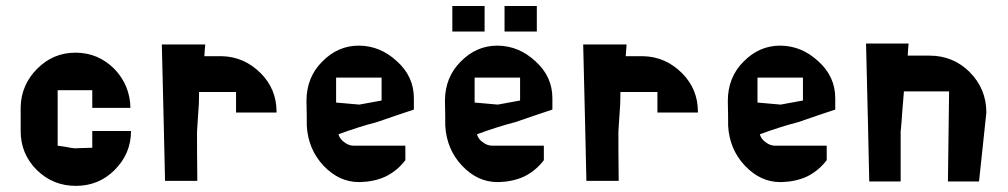

<svg xmlns="http://www.w3.org/2000/svg" viewBox="-20 -604 3356 639"><path d="M228.5 -110.4C217.8 -111.3 208 -113.3 199.2 -115.2C190.4 -116.2 180.7 -118.2 171.9 -119.1C171.9 -199.2 171.9 -260.7 171.9 -303.7C223.6 -303.7 262.7 -303.7 287.1 -303.7C287.1 -279.3 287.1 -259.8 287.1 -245.1C343.8 -245.1 385.7 -245.1 414.1 -245.1C413.1 -294.9 395.5 -337.9 361.3 -374C325.2 -410.2 282.2 -428.7 231.4 -428.7C181.6 -428.7 139.6 -411.1 103.5 -375C68.4 -339.8 49.8 -296.9 48.8 -247.1V-168C48.8 -117.2 66.4 -74.2 102.5 -38.1C138.7 -2.9 181.6 14.6 232.4 14.6C283.2 14.6 326.2 -2.9 361.3 -38.1C397.5 -74.2 416 -117.2 416 -168C358.4 -168 315.4 -168 287.1 -168C287.1 -143.6 287.1 -125 287.1 -112.3C262.7 -111.3 243.2 -111.3 228.5 -110.4Z M635.7 -166C636.7 -186.5 638.7 -206.1 639.6 -225.6C641.6 -246.1 642.6 -269.5 642.6 -297.9C698.2 -297.9 739.3 -297.9 765.6 -297.9C765.6 -264.6 765.6 -242.2 765.6 -229.5C827.1 -229.5 872.1 -229.5 900.4 -229.5C900.4 -230.5 900.4 -231.4 900.4 -232.4C900.4 -282.2 882.8 -325.2 847.7 -360.4C811.5 -396.5 768.6 -416 717.8 -417C692.4 -417 672.9 -417 660.2 -417C661.1 -433.6 662.1 -447.3 663.1 -456.1C598.6 -456.1 550.8 -456.1 518.6 -456.1C523.4 -253.9 527.3 -102.5 529.3 -2C575.2 -2 611.3 -2 636.7 -2C635.7 -75.2 635.7 -129.9 635.7 -166Z M1179.7 2C1210 1 1239.3 -4.9 1265.6 -17.6C1292 -31.2 1313.5 -49.8 1330.1 -72.3H1329.1C1329.1 -91.8 1329.1 -107.4 1329.1 -119.1H1157.2C1146.5 -119.1 1135.7 -123 1127 -129.9C1116.2 -136.7 1109.4 -146.5 1106.4 -157.2C1152.3 -173.8 1194.3 -187.5 1233.4 -197.3C1288.1 -215.8 1329.1 -230.5 1357.4 -239.3C1357.4 -252 1357.4 -264.6 1357.4 -277.3C1357.4 -325.2 1338.9 -366.2 1300.8 -400.4C1263.7 -434.6 1222.7 -451.2 1176.8 -452.1C1175.8 -452.1 1174.8 -452.1 1173.8 -452.1C1127.9 -452.1 1086.9 -434.6 1051.8 -398.4C1017.6 -364.3 1000 -320.3 1000 -268.6C1000 -267.6 1000 -266.6 1000 -265.6C1001 -231.4 1001 -205.1 1001 -185.5C1003.9 -133.8 1022.5 -88.9 1056.6 -52.7C1090.8 -16.6 1129.9 2 1174.8 2C1176.8 2 1177.7 2 1179.7 2ZM1098.6 -345.7H1250V-269.5L1175.8 -255.9L1098.6 -262.7Z M1659.2 -584C1659.2 -545.9 1659.2 -517.6 1659.2 -499C1707 -499 1743.2 -499 1766.6 -499C1766.6 -537.1 1766.6 -565.4 1766.6 -584ZM1485.4 -584C1485.4 -545.9 1485.4 -517.6 1485.4 -499C1533.2 -499 1569.3 -499 1592.8 -499C1592.8 -537.1 1592.8 -565.4 1592.8 -584ZM1640.6 2C1670.9 1 1700.2 -4.9 1726.6 -17.6C1752.9 -31.2 1774.4 -49.8 1791 -72.3H1790C1790 -91.8 1790 -107.4 1790 -119.1H1618.2C1607.4 -119.1 1596.7 -123 1587.9 -129.9C1577.1 -136.7 1570.3 -146.5 1567.4 -157.2C1613.3 -173.8 1655.3 -187.5 1694.3 -197.3C1749 -215.8 1790 -230.5 1818.4 -239.3C1818.4 -252 1818.4 -264.6 1818.4 -277.3C1818.4 -325.2 1799.8 -366.2 1761.7 -400.4C1724.6 -434.6 1683.6 -451.2 1637.7 -452.1C1636.7 -452.1 1635.7 -452.1 1634.8 -452.1C1588.9 -452.1 1547.9 -434.6 1512.7 -398.4C1478.5 -364.3 1460.9 -320.3 1460.9 -268.6C1460.9 -267.6 1460.9 -266.6 1460.9 -265.6C1461.9 -231.4 1461.9 -205.1 1461.9 -185.5C1464.8 -133.8 1483.4 -88.9 1517.6 -52.7C1551.8 -16.6 1590.8 2 1635.7 2C1637.7 2 1638.7 2 1640.6 2ZM1559.6 -345.7H1710.9V-269.5L1636.7 -255.9L1559.6 -262.7Z M2038.1 -166C2039.1 -186.5 2041 -206.1 2042 -225.6C2043.9 -246.1 2044.9 -269.5 2044.9 -297.9C2100.6 -297.9 2141.6 -297.9 2168 -297.9C2168 -264.6 2168 -242.2 2168 -229.5C2229.5 -229.5 2274.4 -229.5 2302.7 -229.5C2302.7 -230.5 2302.7 -231.4 2302.7 -232.4C2302.7 -282.2 2285.2 -325.2 2250 -360.4C2213.9 -396.5 2170.9 -416 2120.1 -417C2094.7 -417 2075.2 -417 2062.5 -417C2063.5 -433.6 2064.5 -447.3 2065.4 -456.1C2001 -456.1 1953.1 -456.1 1920.9 -456.1C1925.8 -253.9 1929.7 -102.5 1931.6 -2C1977.5 -2 2013.7 -2 2039.1 -2C2038.1 -75.2 2038.1 -129.9 2038.1 -166Z M2582 2C2612.3 1 2641.6 -4.9 2668 -17.6C2694.3 -31.2 2715.8 -49.8 2732.4 -72.3H2731.4C2731.4 -91.8 2731.4 -107.4 2731.4 -119.1H2559.6C2548.8 -119.1 2538.1 -123 2529.3 -129.9C2518.6 -136.7 2511.7 -146.5 2508.8 -157.2C2554.7 -173.8 2596.7 -187.5 2635.7 -197.3C2690.4 -215.8 2731.4 -230.5 2759.8 -239.3C2759.8 -252 2759.8 -264.6 2759.8 -277.3C2759.8 -325.2 2741.2 -366.2 2703.1 -400.4C2666 -434.6 2625 -451.2 2579.1 -452.1C2578.1 -452.1 2577.1 -452.1 2576.2 -452.1C2530.3 -452.1 2489.3 -434.6 2454.1 -398.4C2419.9 -364.3 2402.3 -320.3 2402.3 -268.6C2402.3 -267.6 2402.3 -266.6 2402.3 -265.6C2403.3 -231.4 2403.3 -205.1 2403.3 -185.5C2406.2 -133.8 2424.8 -88.9 2459 -52.7C2493.2 -16.6 2532.2 2 2577.1 2C2579.1 2 2580.1 2 2582 2ZM2501 -345.7H2652.3V-269.5L2578.1 -255.9L2501 -262.7Z M2977.5 -166C2979.5 -186.5 2981.4 -206.1 2982.4 -226.6C2984.4 -252.9 2986.3 -277.3 2988.3 -298.8C2988.3 -298.8 2988.3 -298.8 2988.3 -299.8C3053.7 -299.8 3104.5 -299.8 3138.7 -299.8C3136.7 -166 3135.7 -65.4 3134.8 0C3178.7 0 3213.9 0 3238.3 0C3249 -102.5 3257.8 -179.7 3262.7 -229.5C3262.7 -282.2 3244.1 -327.1 3207 -364.3C3170.9 -400.4 3126 -418.9 3073.2 -418.9C3041 -418.9 3017.6 -418.9 3001 -418.9C3002 -436.5 3002.9 -450.2 3003.9 -459C2942.4 -459 2894.5 -459 2862.3 -459C2867.2 -254.9 2871.1 -101.6 2873 0C2918 0 2953.1 0 2977.5 0C2977.5 -74.2 2977.5 -129.9 2977.5 -166Z"/></svg>

Font: DropForged
Style: Regular
Weight: 400
Designer: Antoine
Version: Version 1.0